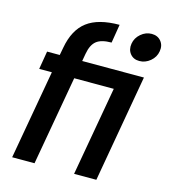

<svg xmlns="http://www.w3.org/2000/svg" viewBox="-114 -862 837 952"><g transform="rotate(15 304.5 -386.0)"><path d="M37.1 0 118.2 -458H53.2L68.8 -550.8H133.8L141.1 -589.8Q158.2 -685.1 215.8 -728.5Q273.4 -772 381.8 -772L366.2 -676.8Q314 -676.8 289.1 -657Q264.2 -637.2 255.9 -589.8L249 -550.8H565.9L469.2 0H355L436 -458H232.9L151.9 0ZM522 -624Q491.7 -624 474.9 -645Q458 -666 462.9 -696.8Q467.8 -727.5 492.7 -748.8Q517.6 -770 547.9 -770Q578.6 -770 595.9 -748.8Q613.3 -727.5 607.9 -696.8Q603 -666 577.9 -645Q552.7 -624 522 -624Z"/></g></svg>

Font: Poppins Medium
Style: Italic
Weight: 500
Italic angle: -10°
Designer: Ninad Kale (Devanagari), Jonny Pinhorn (Latin)
Foundry: Indian Type Foundry
Version: Version 3.200;PS 1.000;hotconv 16.6.54;makeotf.lib2.5.65590